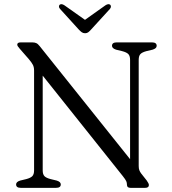

<svg xmlns="http://www.w3.org/2000/svg" viewBox="-20 -904 828 924"><path d="M272.5 -16.5Q272.5 0 250 0H80Q57.5 0 57.5 -16.5Q57.5 -29 77 -35L106 -42Q127 -47.5 135.5 -56.2Q144 -65 144 -84V-564.5Q144 -580.5 138.5 -591.5Q133 -602.5 119.5 -618.5L75 -669.5Q63 -682.5 63 -689Q63 -700 79.5 -700H136Q146.5 -700 154.5 -696.5Q162.5 -693 171 -682L606 -138V-616Q606 -635 597.5 -643.8Q589 -652.5 567.5 -658L538.5 -665Q519 -671.5 519 -683.5Q519 -700 541.5 -700H711.5Q734 -700 734 -683.5Q734 -671 714.5 -665L685 -658Q664 -652.5 655.8 -643.8Q647.5 -635 647.5 -616V-105Q647.5 -93 650.5 -85Q653.5 -77 659.5 -69L686 -35.5Q696.5 -21 696.5 -13.5Q696.5 0 678.5 0H608Q591 0 591 -14.5Q591 -24.5 587.5 -32.2Q584 -40 571 -56.5L185.5 -540V-84Q185.5 -65 194 -56.2Q202.5 -47.5 224 -42L253 -35Q272.5 -29 272.5 -16.5ZM418.5 -762Q411 -753.5 404.8 -748.8Q398.5 -744 389.5 -744Q380 -744 373.5 -748.8Q367 -753.5 359 -762L269 -861Q263.5 -867 263.8 -872.8Q264 -878.5 267.5 -881.5Q276 -887.5 290 -878.5L389 -808.5L487.5 -878.5Q501.5 -887.5 510 -881.5Q513.5 -878.5 513.8 -872.8Q514 -867 509 -861Z"/></svg>

Font: Fraunces 9pt S050 Light
Style: Regular
Weight: 300
Version: Version 1.000; ttfautohint (v1.8.3)